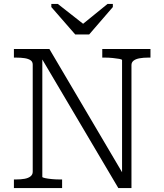

<svg xmlns="http://www.w3.org/2000/svg" viewBox="-20 -960 837 980"><path d="M364 -784H435L556 -924V-940H529L380 -819L428 -820L275 -940H242V-924ZM51 0V-44H62Q87 -44 106 -47.5Q125 -51 136 -60Q147 -69 147 -83V-630Q147 -645 136 -652.5Q125 -660 106 -663Q87 -666 62 -666H51V-710H232L613 -64L603 -60V-653Q603 -657 589 -659.5Q575 -662 555 -664Q535 -666 516 -666H502V-710H748V-666H736Q712 -666 692.5 -662.5Q673 -659 662 -650.5Q651 -642 651 -628V0H584L179 -685L196 -683V-57Q196 -54 209.5 -51Q223 -48 243.5 -46Q264 -44 283 -44H297V0Z"/></svg>

Font: Roboto Serif 20pt ExtraLight
Style: Regular
Weight: 250
Version: Version 1.008